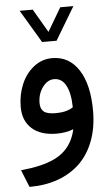

<svg xmlns="http://www.w3.org/2000/svg" viewBox="-59 -653 546 942"><g transform="rotate(-5 214.5 -181.5)"><path d="M170.4 -452.6 76.2 -610.8 74.2 -613.8H77.6H138.2H139.2L139.6 -612.8L206.5 -498.5L273.9 -612.8L274.4 -613.8H275.4H335.9H339.4L337.4 -610.8L242.7 -452.6L242.2 -451.7H241.2H171.9H170.9ZM213.4 -265.1Q180.7 -265.1 156.5 -231.9Q132.3 -198.7 132.3 -154.3Q132.3 -125 149.2 -111.6Q166 -98.1 208 -98.1Q261.2 -98.1 293 -119.6Q292 -189 271.7 -227.1Q251.5 -265.1 213.4 -265.1ZM212.9 -368.7Q295.9 -368.7 343.3 -296.1Q390.6 -223.6 390.6 -93.8Q390.6 -11.7 366 53.7Q341.3 119.1 296.4 162.4Q251.5 205.6 188.7 228.3Q126 251 49.3 251H47.9L44.9 244.6L18.1 178.2L13.2 166Q65.4 161.1 106 151.6Q146.5 142.1 177.2 127.7Q208 113.3 229.7 92.5Q251.5 71.8 265.1 46.1Q278.8 20.5 286.1 -12.2Q249.5 2.4 203.1 2.4Q125.5 2.4 82 -36.1Q38.6 -74.7 38.6 -143.1Q38.6 -202.1 60.1 -253.7Q81.5 -305.2 121.8 -336.9Q162.1 -368.7 212.9 -368.7Z"/></g></svg>

Font: Samim Medium FD
Style: Medium-FD
Weight: 500
Foundry: DejaVu fonts team - Redesigned by Saber Rastikerdar
Version: Version 4.0.5